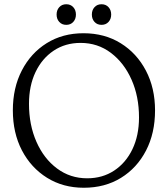

<svg xmlns="http://www.w3.org/2000/svg" viewBox="-20 -869 792 904"><path d="M373 -712.5Q472.5 -712.5 548.2 -665.5Q624 -618.5 667 -536.5Q710 -454.5 710 -349Q710 -242 667.5 -160Q625 -78 549.5 -31.5Q474 15 374.5 15Q277 15 201.5 -32Q126 -79 83.2 -161Q40.5 -243 40.5 -349.5Q40.5 -455.5 82.8 -537.2Q125 -619 200 -665.8Q275 -712.5 373 -712.5ZM634.5 -316Q634.5 -415 599.2 -494.2Q564 -573.5 502 -620.2Q440 -667 359.5 -667Q287.5 -667 232.8 -630.5Q178 -594 147.2 -529.5Q116.5 -465 116.5 -380Q116.5 -281 151.5 -201.5Q186.5 -122 248.5 -75.8Q310.5 -29.5 390.5 -29.5Q462.5 -29.5 517.5 -65.8Q572.5 -102 603.5 -166.5Q634.5 -231 634.5 -316ZM292 -752Q271.5 -752 259 -765.8Q246.5 -779.5 246.5 -800.5Q246.5 -821.5 259 -835.2Q271.5 -849 292 -849Q312.5 -849 325 -835.2Q337.5 -821.5 337.5 -800.5Q337.5 -779.5 325 -765.8Q312.5 -752 292 -752ZM458 -752Q437.5 -752 425 -765.8Q412.5 -779.5 412.5 -800.5Q412.5 -821.5 425 -835.2Q437.5 -849 458 -849Q478.5 -849 491 -835.2Q503.5 -821.5 503.5 -800.5Q503.5 -779.5 491 -765.8Q478.5 -752 458 -752Z"/></svg>

Font: Fraunces 72pt S100 Light
Style: Regular
Weight: 300
Version: Version 1.000; ttfautohint (v1.8.3)